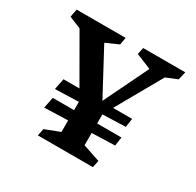

<svg xmlns="http://www.w3.org/2000/svg" viewBox="-141 -799 978 957"><g transform="rotate(30 348.5 -320.0)"><path d="M665 -639.6 654.3 -592.8 589.4 -566.4 441.9 -306.2H551.8L544.4 -255.9L412.1 -251.5V-199.2H552.2L544.9 -148.9L412.1 -144.5V-73.7L511.2 -40.5L502.4 0H186L194.3 -41L279.3 -73.7V-140.1L144 -135.7L156.7 -199.2H279.3V-247.1L144 -242.7L156.7 -306.2H248.5L99.1 -565.9L31.2 -593.8L40 -639.6H321.8L314.5 -597.7L241.7 -565.4L378.4 -310.1L502 -564.9L414.6 -600.6L422.9 -639.6Z"/></g></svg>

Font: Vesper Libre
Style: Bold
Weight: 700
Designer: Robert Keller & Kimya Gandhi
Foundry: Mota Italic
Version: Version 1.058